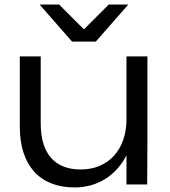

<svg xmlns="http://www.w3.org/2000/svg" viewBox="-20 -811 747 844"><path d="M627 0 628 -178V-563H536V-287C536 -154 457 -66 335 -66C220 -66 159 -136 159 -269V-563H67V-254C67 -85 154 13 308 13C408 13 490 -39 536 -128V0ZM544 -791H458L349 -682L240 -791H154L297 -628H401Z"/></svg>

Font: Bounded Light
Style: Regular
Weight: 300
Designer: Vlad Churkin
Version: Version 3.0